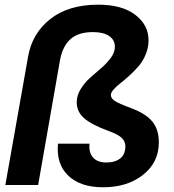

<svg xmlns="http://www.w3.org/2000/svg" viewBox="-20 -791 744 821"><path d="M2.9 0 100.1 -548.8Q117.2 -647.9 194.8 -709.5Q272.5 -771 399.9 -771Q502 -771 558.6 -727.5Q615.2 -684.1 615.2 -619.1Q615.2 -587.9 603.3 -558.8Q591.3 -529.8 573.5 -509Q555.7 -488.3 534.7 -469Q513.7 -449.7 495.8 -436Q478 -422.4 466.1 -408.7Q454.1 -395 454.1 -384.8Q454.1 -371.1 470.2 -359.9Q486.3 -348.6 542 -328.1Q604 -304.7 631.6 -271Q659.2 -237.3 659.2 -182.1Q659.2 -96.7 591.8 -43.5Q524.4 9.8 420.9 9.8Q323.2 9.8 271.5 -40.3Q219.7 -90.3 228 -176.8H362.8Q358.9 -139.2 377.7 -117.7Q396.5 -96.2 434.1 -96.2Q472.7 -96.2 494.4 -113.8Q516.1 -131.3 516.1 -165Q516.1 -187 499.8 -202.1Q483.4 -217.3 441.9 -231.9Q371.6 -257.8 339.8 -285.4Q308.1 -313 308.1 -354Q308.1 -382.8 325 -410.2Q341.8 -437.5 365.7 -458.7Q389.6 -480 413.6 -500.5Q437.5 -521 454.3 -544.2Q471.2 -567.4 471.2 -590.8Q471.2 -620.6 446.5 -637.2Q421.9 -653.8 377.9 -653.8Q314.9 -653.8 281.5 -623.8Q248 -593.8 236.8 -535.2L143.1 0Z"/></svg>

Font: SVN-Poppins SemiBold
Style: Italic
Weight: 600
Italic angle: -10°
Designer: Ninad Kale (Devanagari), Jonny Pinhorn (Latin)
Foundry: Indian Type Foundry
Version: Version 3.002 2017